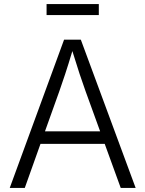

<svg xmlns="http://www.w3.org/2000/svg" viewBox="-20 -922 713 942"><path d="M27.8 0 294.4 -727.5H376.5L645.5 0H572.3L493.7 -216.3H178.7L101.6 0ZM200.7 -277.8H471.2L399.4 -475.6Q386.2 -511.7 370.6 -559.1Q355 -606.4 335 -671.4Q315.4 -606 299.6 -558.1Q283.7 -510.3 271.5 -475.6ZM464.8 -901.9V-848.1H208.5V-901.9Z"/></svg>

Font: Inter Light
Style: Regular
Weight: 300
Designer: Rasmus Andersson
Foundry: rsms
Version: Version 4.000;git-a52131595